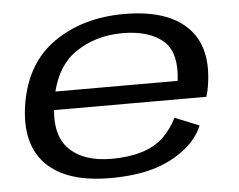

<svg xmlns="http://www.w3.org/2000/svg" viewBox="-46 -649 883 710"><g transform="rotate(-5 395.0 -294.0)"><path d="M335.5 5.5 348 -65Q241 -65 188 -120.5Q134.5 -175.5 154 -295Q173.5 -418.5 250 -472Q326.5 -524.5 426.5 -524.5Q529.5 -524.5 582.5 -475Q627.5 -429.5 615 -331H148L136 -263H715.5Q721 -279 724 -297.5Q749.5 -443 674 -519Q598.5 -594.5 439 -594.5Q285.5 -594.5 178 -519.5Q71 -445 46 -295.5Q22.5 -148.5 98.5 -71Q175 5.5 335.5 5.5ZM348 -65 335.5 5.5Q427 5.5 494 -13.5Q560.5 -32.5 611 -71.5Q660.5 -109 681.5 -159.5L591.5 -196Q572 -157 541 -126Q509 -95.5 460 -80Q410 -65 348 -65Z"/></g></svg>

Font: Anybody Expanded
Style: Italic
Weight: 400
Width: 7
Italic angle: -10°
Version: Version 1.113;gftools[0.9.25]